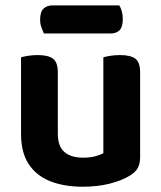

<svg xmlns="http://www.w3.org/2000/svg" viewBox="-20 -693 611 728"><path d="M59.8 -184.8V-259.3H199.2V-186.2Q199.2 -138 224.3 -116.6Q249.4 -95.2 294.2 -95.2Q323 -95.2 342.4 -100.8Q361.8 -106.3 371.9 -112V-259.3H511.3V-96.5Q511.3 -72.9 502.5 -56.4Q493.7 -40 472.7 -27.3Q442.1 -8.4 396.2 3.3Q350.2 15 293.2 15Q223.3 15 170.5 -5.8Q117.7 -26.7 88.8 -70.8Q59.8 -114.9 59.8 -184.8ZM511.3 -213.3H371.9V-475.8Q380.9 -478.5 398 -481.3Q415.1 -484.2 434.6 -484.2Q475.1 -484.2 493.2 -470.4Q511.3 -456.6 511.3 -418.8ZM199.2 -213.3H59.8V-475.8Q68.8 -478.5 85.9 -481.3Q103 -484.2 122.9 -484.2Q163 -484.2 181.1 -470.4Q199.2 -456.6 199.2 -418.8ZM399.1 -566H146.4Q142.4 -575.3 137.2 -588.9Q132.1 -602.6 132.1 -617.8Q132.1 -648 145 -660.3Q158 -672.6 179.3 -672.6H431.7Q438.3 -664 442 -649.9Q445.6 -635.8 445.6 -620.8Q445.6 -590.6 433.2 -578.3Q420.7 -566 399.1 -566Z"/></svg>

Font: Baloo Tamma 2
Style: Regular
Weight: 400
Designer: Divya Kowshik, Shuchita Grover and Ek Type
Foundry: Ek Type
Version: Version 1.700